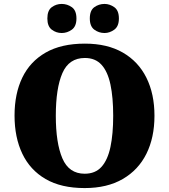

<svg xmlns="http://www.w3.org/2000/svg" viewBox="-20 -947 860 977"><path d="M411 10Q291 10 212 -36Q133 -82 93.5 -165Q54 -248 54 -359Q54 -470 93.5 -552Q133 -634 212.5 -679.5Q292 -725 412 -725Q526 -725 605 -679.5Q684 -634 725 -551.5Q766 -469 766 -358Q766 -247 725 -164.5Q684 -82 604.5 -36Q525 10 411 10ZM411 -63Q465 -63 496.5 -98Q528 -133 542 -199Q556 -265 556 -358Q556 -451 542 -517Q528 -583 496.5 -617.5Q465 -652 412 -652Q331 -652 297.5 -575Q264 -498 264 -358Q264 -219 297.5 -141Q331 -63 411 -63ZM512 -779Q483 -779 460 -796Q437 -813 437 -853Q437 -894 460 -910.5Q483 -927 512 -927Q538 -927 561.5 -910.5Q585 -894 585 -853Q585 -813 561.5 -796Q538 -779 512 -779ZM294 -779Q266 -779 243.5 -796Q221 -813 221 -853Q221 -894 243.5 -910.5Q266 -927 294 -927Q322 -927 345.5 -910.5Q369 -894 369 -853Q369 -813 345.5 -796Q322 -779 294 -779Z"/></svg>

Font: Noto Serif Gujarati Black
Style: Regular
Weight: 900
Version: Version 2.102